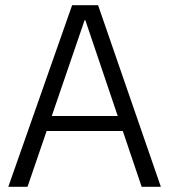

<svg xmlns="http://www.w3.org/2000/svg" viewBox="-20 -720 652 740"><path d="M12 0 258 -700H358L600 0H526L309 -642H306L86 0ZM132 -215 153 -273H459L480 -215Z"/></svg>

Font: DM Sans 36pt Light
Style: Regular
Weight: 300
Designer: Colophon Foundry, Jonny Pinhorn
Foundry: Colophon Foundry
Version: Version 4.004;gftools[0.9.30]